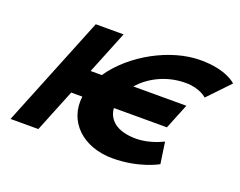

<svg xmlns="http://www.w3.org/2000/svg" viewBox="-129 -1083 1679 1341"><g transform="rotate(20 710.5 -412.5)"><path d="M915 -170C765.3 -170 703.7 -238.5 697.7 -318.2L697.8 -318.5H1092.1L1168.1 -506.5H773.4C843.7 -586.2 960.8 -655 1110.9 -655C1216.5 -655 1268.5 -604 1268.5 -604L1421.2 -764C1421.2 -764 1350.7 -840 1153.8 -840C931.8 -840 669.4 -697.3 539.9 -506H456.7L585.6 -825H378.8L45.5 0H252.3L380.8 -318H463.6C438.2 -127 586.8 15 808.3 15C1005.2 15 1137.1 -61 1137.1 -61L1113.8 -221C1113.8 -221 1020.6 -170 915 -170Z"/></g></svg>

Font: Hussar
Style: BdWideOblFour
Weight: 700
Foundry: Cannot Into Space Fonts
Version: Version 2.00